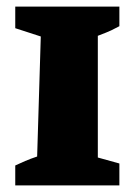

<svg xmlns="http://www.w3.org/2000/svg" viewBox="-20 -559 409 579"><path d="M26 0V-60Q41 -67 56 -73.5Q71 -80 92 -87L103 -449L26 -474V-539H340V-480Q327 -473 315.5 -467.5Q304 -462 275 -451V-84L340 -66V0Z"/></svg>

Font: Piazzolla SC ExtraBold
Style: Regular
Weight: 800
Designer: Juan Pablo del Peral
Foundry: Huerta Tipografica
Version: Version 1.330